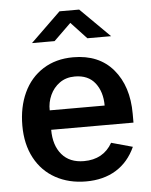

<svg xmlns="http://www.w3.org/2000/svg" viewBox="-54 -792 666 846"><g transform="rotate(-5 279.5 -368.5)"><path d="M193.5 -120.5C170.5 -147.5 159 -184 159 -230H523V-269C523 -350.3 502 -415.8 460 -465.5C418 -515.2 359 -540 283 -540C231.7 -540 187.2 -528 149.5 -504C111.8 -480 83.2 -446.8 63.5 -404.5C43.8 -362.2 34 -313.7 34 -259C34 -204.3 44.8 -156.7 66.5 -116C88.2 -75.3 118.7 -44.2 158 -22.5C197.3 -0.8 242.3 10 293 10C344.3 10 388.5 -1.3 425.5 -24C462.5 -46.7 491 -80 511 -124L417 -150C390.3 -103.3 348.3 -80 291 -80C249 -80 216.5 -93.5 193.5 -120.5ZM403 -316H160C159.3 -339.3 163.8 -361.7 173.5 -383C183.2 -404.3 197.3 -421.7 216 -435C234.7 -448.3 257 -455 283 -455C322.3 -455 352.2 -442 372.5 -416C392.8 -390 403 -356.7 403 -316ZM284 -692 353 -618H458L328 -747H241L108 -618H208Z"/></g></svg>

Font: Morrison SemiBold
Style: Regular
Weight: 600
Designer: Pablo Impallari, Rodrigo Fuenzalida (Modified by Dan O. Williams)
Version: Version 0.030; ttfautohint (v1.8.1)